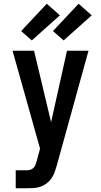

<svg xmlns="http://www.w3.org/2000/svg" viewBox="-20 -791 540 1026"><path d="M64 215V119H121Q131 119 141 116.5Q151 114 158.5 106.5Q166 99 169.5 89.5Q173 80 176 70L194 3L47 -520H162L253 -138L338 -520H453L283 95Q278 113 271.5 130.5Q265 148 254 163.5Q243 179 228 190Q213 201 195 207Q177 213 158.5 214Q140 215 121 215ZM320 -575 263 -625 400 -771 470 -709ZM150 -575 93 -625 230 -771 300 -709Z"/></svg>

Font: Moesevka
Style: Bold
Weight: 700
Monospace: yes
Designer: Belleve Invis
Foundry: Belleve Invis
Version: Version 32.5.0; ttfautohint (v1.8.4)